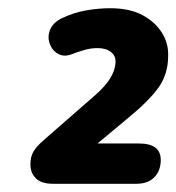

<svg xmlns="http://www.w3.org/2000/svg" viewBox="-20 -729 429 467"><path d="M109 -282Q81 -282 67.5 -295Q54 -308 54 -329Q54 -348 61.5 -360.5Q69 -373 85 -387L212 -498Q236 -519 248 -538.5Q260 -558 261 -577Q262 -593 250 -602.5Q238 -612 217 -612Q201 -612 185.5 -607.5Q170 -603 154 -597Q136 -590 121.5 -598Q107 -606 101 -622.5Q95 -639 101.5 -656Q108 -673 129 -684Q158 -698 188.5 -703.5Q219 -709 248 -709Q295 -709 326 -692.5Q357 -676 373.5 -650Q390 -624 389 -593Q389 -549 365.5 -516Q342 -483 288 -439L180 -349L179 -380H318Q371 -380 371 -340Q371 -314 355.5 -298Q340 -282 312 -282Z"/></svg>

Font: Nunito ExtraLight ExtraBold
Style: Italic
Weight: 800
Italic angle: -9°
Version: Version 3.602